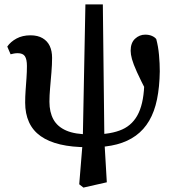

<svg xmlns="http://www.w3.org/2000/svg" viewBox="-20 -655 791 870"><path d="M358 195 339 180 355 -16 367 -635H446L453 -17L464 171ZM377 12Q306 12 253 -0.5Q200 -13 164.5 -38Q129 -63 111.5 -101.5Q94 -140 94 -190Q94 -217 96 -245Q98 -273 100 -301Q102 -329 102 -356Q102 -386 93 -400Q84 -414 60 -414Q52 -414 43.5 -412.5Q35 -411 28 -409L13 -444Q28 -466 55 -480.5Q82 -495 118 -495Q151 -495 173 -482Q195 -469 205.5 -446.5Q216 -424 216 -393Q216 -362 213 -326.5Q210 -291 207 -256.5Q204 -222 204 -194Q204 -147 222 -114Q240 -81 280 -63.5Q320 -46 387 -46ZM399 12 404 -46Q484 -46 534 -68.5Q584 -91 608.5 -144Q633 -197 634 -287Q635 -304 633 -325.5Q631 -347 630 -363L650 -362L648 -232Q617 -292 600.5 -328.5Q584 -365 578 -387Q572 -409 572 -425Q572 -461 592 -479.5Q612 -498 638 -498Q655 -498 668 -492.5Q681 -487 688 -478Q697 -445 700.5 -406Q704 -367 704 -332Q703 -261 691.5 -205Q680 -149 656 -108Q632 -67 595.5 -40.5Q559 -14 510 -1Q461 12 399 12Z"/></svg>

Font: Source Serif 4 18pt SemiBold
Style: Regular
Weight: 600
Designer: Frank Grießhammer
Foundry: Adobe Systems Incorporated
Version: Version 4.004;hotconv 1.0.116;makeotfexe 2.5.65601